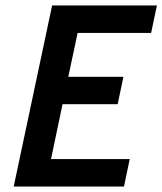

<svg xmlns="http://www.w3.org/2000/svg" viewBox="-20 -680 592 700"><path d="M409 -300H208L166 -100H453L432 0H30L170 -660H552L531 -560H263L229 -400H430Z"/></svg>

Font: Quattrocento Sans
Style: Bold Italic
Weight: 700
Designer: Pablo Impallari
Foundry: Pablo Impallari, Igino Marini, Brenda Gallo
Version: Version 2.000